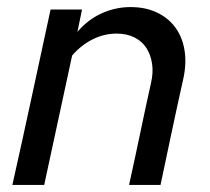

<svg xmlns="http://www.w3.org/2000/svg" viewBox="-20 -523 593 543"><path d="M15 0Q43 -125 69.5 -248Q96 -371 123 -496H212Q209 -480 205.5 -464.5Q202 -449 199 -433Q229 -468 268 -485.5Q307 -503 349 -503Q391 -503 423 -488Q455 -473 475 -446.5Q495 -420 501.5 -383Q508 -346 499 -303Q482 -227 466 -151.5Q450 -76 434 0H345Q361 -72 376 -144Q391 -216 407 -288Q414 -318 410 -343.5Q406 -369 393.5 -388Q381 -407 359.5 -417.5Q338 -428 310 -428Q274 -428 241.5 -411.5Q209 -395 184 -366Q164 -274 144.5 -183Q125 -92 105 0Z"/></svg>

Font: Rosa Sans
Style: Italic
Weight: 400
Italic angle: -12°
Designer: Pentagram / MCKL
Foundry: Pentagram / MCKL
Version: Version 1.005;September 16, 2019;FontCreator 11.5.0.2425 64-